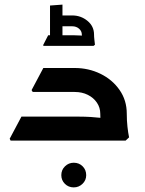

<svg xmlns="http://www.w3.org/2000/svg" viewBox="-20 -610 631 833"><path d="M415 -117Q415 -143 400.5 -164.5Q386 -186 361 -198.5Q336 -211 304 -211H158V-222L170 -315H304Q364 -315 415.5 -290Q467 -265 498.5 -220Q530 -175 530 -117ZM26 0 22 -8 73 -104H225V0ZM73 0V-104H324Q349 -104 373.5 -102.5Q398 -101 414 -99Q430 -97 430 -97V0ZM122 -211 117 -219 168 -315H287V-211ZM426 0Q422 -27 418.5 -57Q415 -87 415 -117H530Q530 -87 533 -60Q536 -33 540 -14L525 0ZM300 203Q277 203 261.5 187.5Q246 172 246 150Q246 127 262 111.5Q278 96 300 96Q323 96 338.5 111.5Q354 127 354 150Q354 172 338 187.5Q322 203 300 203ZM335 -460Q335 -475 323 -485.5Q311 -496 293 -496H237V-543H293Q331 -543 359.5 -519.5Q388 -496 388 -460ZM169 -411 167 -414 189 -457H229V-411ZM229 -411V-457H300Q314 -457 328 -456Q342 -455 342 -455V-411ZM340 -411Q339 -424 337 -437Q335 -450 335 -460H388Q388 -450 389.5 -437.5Q391 -425 392 -416L386 -411ZM197 -411V-586L251 -590V-411Z"/></svg>

Font: Fustat
Style: Bold
Weight: 700
Designer: Mohamed Gaber, Khaled Hosny, Laura Garcia Mut
Foundry: Kief Type Foundry, Alif Type Foundry, Hard Type Foundry
Version: Version 1.007